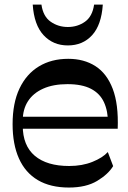

<svg xmlns="http://www.w3.org/2000/svg" viewBox="-20 -822 570 852"><path d="M285.9 10.2Q203.8 10.2 148 -22.7Q92.2 -55.7 64.1 -118.7Q35.9 -181.7 35.9 -271Q35.9 -364.6 66.5 -429.2Q97.1 -493.8 152.7 -527.4Q208.2 -561 282.8 -561Q352.7 -561 403.4 -528.6Q454.2 -496.1 480.3 -427.6Q506.4 -359.1 502.3 -250.8H75.1V-304.1H480.3L459.4 -273.9Q459.4 -329.2 441.4 -368.3Q423.4 -407.3 383.8 -427.9Q344.1 -448.6 279.2 -448.6Q216 -448.6 171.6 -428.6Q127.1 -408.7 104 -372.7Q80.9 -336.7 80.9 -286.6V-264.6Q80.9 -176 134.4 -130.7Q188 -85.4 286.9 -85.4Q344.8 -85.4 390.3 -103.8Q435.9 -122.2 458.4 -147.3L482.1 -84.9Q460.1 -48.7 411.1 -19.2Q362.1 10.2 285.9 10.2ZM281 -620.4Q215.6 -620.4 173.4 -665.9Q131.2 -711.3 125.2 -801.7H163.9Q171.3 -749 204.9 -725.6Q238.4 -702.2 281 -702.2Q324 -702.2 357.1 -725.6Q390.1 -749 397.6 -801.7H436.2Q430.2 -711.3 388.8 -665.9Q347.4 -620.4 281 -620.4Z"/></svg>

Font: Savate ExtraLight
Style: Regular
Weight: 200
Designer: Max Esnée
Foundry: Plomb Type
Version: Version 2.000